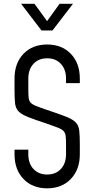

<svg xmlns="http://www.w3.org/2000/svg" viewBox="-20 -1008 512 1044"><path d="M236.5 16Q156 16 107.5 -35Q59 -86 59 -169V-194H134V-169Q134 -119.5 162 -89.2Q190 -59 236.5 -59Q283 -59 311 -89.2Q339 -119.5 339 -169V-225Q339 -252.5 337 -268.8Q335 -285 326 -295Q317 -305 295.8 -313.5Q274.5 -322 236.5 -335Q169.5 -357 133 -371.5Q96.5 -386 80.8 -402.5Q65 -419 62 -446Q59 -473 59 -520V-581Q59 -664.5 107.5 -715.2Q156 -766 236.5 -766Q316.5 -766 365.2 -715.2Q414 -664.5 414 -581V-556H339V-581Q339 -630.5 311 -660.8Q283 -691 236.5 -691Q190 -691 162 -660.8Q134 -630.5 134 -581V-520Q134 -492.5 135.8 -476.2Q137.5 -460 146.5 -450Q155.5 -440 176.8 -431.5Q198 -423 236.5 -410Q303 -388 339.5 -373.5Q376 -359 391.8 -342.5Q407.5 -326 410.8 -299Q414 -272 414 -225V-169Q414 -86 365.2 -35Q316.5 16 236.5 16ZM205.5 -842.5 94.5 -987.5H167.5L236 -893L304 -987.5H377L265.5 -842.5Z"/></svg>

Font: Mohave
Style: Regular
Weight: 400
Designer: Gumpita Rahayu
Foundry: Tokotype
Version: Version 2.003; ttfautohint (v1.8.3)